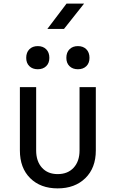

<svg xmlns="http://www.w3.org/2000/svg" viewBox="-20 -1032 640 1062"><path d="M299 10Q204 10 147 -46.5Q90 -103 90 -200V-550H180V-200Q180 -140 212 -104.5Q244 -69 299 -69Q355 -69 387.5 -104.5Q420 -140 420 -200V-550H510V-200Q510 -103 452 -46.5Q394 10 299 10ZM411 -649Q382 -649 364.5 -666Q347 -683 347 -712Q347 -742 364.5 -759.5Q382 -777 411 -777Q440 -777 457.5 -759.5Q475 -742 475 -712Q475 -683 457.5 -666Q440 -649 411 -649ZM189 -649Q160 -649 142.5 -666Q125 -683 125 -712Q125 -742 142.5 -759.5Q160 -777 189 -777Q218 -777 235.5 -759.5Q253 -742 253 -712Q253 -683 235.5 -666Q218 -649 189 -649ZM242 -872 348 -1012H445L334 -872Z"/></svg>

Font: JetBrainsMonoNL NF
Style: Regular
Weight: 400
Designer: Philipp Nurullin, Konstantin Bulenkov
Foundry: JetBrains
Version: Version 2.304; ttfautohint (v1.8.4.7-5d5b);Nerd Fonts 3.2.1